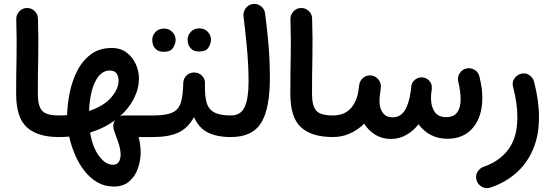

<svg xmlns="http://www.w3.org/2000/svg" viewBox="-20 -667 2818 981"><path d="M62.5 -187Q62.5 -280.8 64.5 -371.6Q66.4 -462.4 63 -568.4Q62.5 -591.3 78.1 -608.4Q93.8 -625.5 116.2 -626Q139.2 -627 156.2 -611.3Q173.3 -595.7 173.8 -572.8Q177.2 -468.3 175.3 -376.2Q173.3 -284.2 173.3 -188.5Q173.3 -126 194.8 -101.6Q216.3 -77.1 279.8 -77.1H280.3Q303.2 -77.1 319.3 -61Q335.4 -44.9 335.4 -22Q335.4 0.5 319.3 16.8Q303.2 33.2 280.3 33.2H279.8Q171.9 33.2 117.2 -16.6Q62.5 -66.4 62.5 -187Z M225.1 -22Q225.1 -44.9 241.5 -61Q257.8 -77.1 280.3 -77.1Q302.2 -77.1 322.8 -78.6Q324.2 -133.3 336.2 -193.1Q348.1 -252.9 374.5 -304.9Q400.9 -356.9 444.3 -389.4Q487.8 -421.9 551.3 -421.9Q596.2 -421.9 627 -398.4Q657.7 -375 673.8 -339.4Q689.9 -303.7 689.9 -266.6Q689.9 -214.8 664.8 -164.6Q639.6 -114.3 593.3 -73.2Q603 -77.1 614.3 -77.1H763.7Q786.6 -77.1 802.7 -61Q818.8 -44.9 818.8 -22Q818.8 0.5 802.7 16.8Q786.6 33.2 763.7 33.2H688Q698.7 72.3 698.7 113.3Q698.7 150.4 685.5 190.7Q672.4 231 642.1 258.5Q611.8 286.1 561 286.1Q514.6 286.1 477.1 264.2Q439.5 242.2 410.9 205.3Q382.3 168.5 363 123Q343.8 77.6 333.5 30.8Q307.1 33.2 280.3 33.2Q257.8 33.2 241.5 16.8Q225.1 0.5 225.1 -22ZM540.5 -306.6Q495.1 -306.6 467 -251Q439 -195.3 435.1 -100.1Q511.2 -125.5 548.6 -169.4Q585.9 -213.4 585.9 -253.9Q585.9 -276.9 575.7 -291.7Q565.4 -306.6 540.5 -306.6ZM558.6 -22Q558.6 -39.1 568.4 -52.7Q541.5 -33.2 509.3 -17.1Q477.1 -1 440.4 10.3Q453.1 86.4 486.3 130.6Q519.5 174.8 555.7 174.8Q578.1 174.8 587.2 159.9Q596.2 145 596.2 122.6Q596.2 101.1 589.1 75.9Q582 50.8 572.8 28.3Q567.4 14.2 563 0.7Q558.6 -12.7 558.6 -22Z M708 -22Q708 -44.9 724.6 -61Q741.2 -77.1 763.7 -77.1Q830.1 -77.1 862.1 -92.5Q894 -107.9 904.5 -144.5Q915 -181.2 916.5 -243.7Q918 -269.5 935.3 -283.7Q952.6 -297.9 976.1 -296.4Q999 -294.9 1014.2 -277.6Q1029.3 -260.3 1027.3 -237.8Q1025.4 -178.7 1035.4 -143.6Q1045.4 -108.4 1074.7 -92.8Q1104 -77.1 1159.2 -77.1H1159.7Q1182.6 -77.1 1198.7 -61Q1214.8 -44.9 1214.8 -22Q1214.8 0.5 1198.7 16.8Q1182.6 33.2 1159.7 33.2H1159.2Q1087.9 33.2 1041.7 10Q995.6 -13.2 971.2 -68.8Q939.5 -11.2 889.9 11Q840.3 33.2 763.7 33.2Q741.2 33.2 724.6 16.8Q708 0.5 708 -22ZM938.5 -464.8Q938.5 -486.8 955.1 -504.4Q971.7 -522 997.6 -522Q1016.1 -522 1028.8 -514.4Q1041.5 -506.8 1048.8 -495.1Q1058.1 -480.5 1058.1 -464.4Q1058.1 -446.3 1045.9 -425Q1033.7 -403.8 997.6 -403.8Q973.6 -403.8 960.9 -414.3Q948.2 -424.8 942.9 -438.5Q938.5 -451.2 938.5 -464.8ZM757.8 -463.4Q757.8 -485.4 774.2 -503.2Q790.5 -521 816.9 -521Q835.4 -521 848.1 -513.2Q860.8 -505.4 868.2 -494.1Q877.4 -479.5 877.4 -462.9Q877.4 -444.8 865 -423.6Q852.5 -402.3 816.9 -402.3Q793 -402.3 780.3 -412.8Q767.6 -423.3 762.2 -437Q757.8 -450.2 757.8 -463.4Z M1104.5 -22Q1104.5 -44.9 1120.8 -61Q1137.2 -77.1 1159.7 -77.1Q1210.4 -77.1 1230.2 -120.4Q1250 -163.6 1250 -249Q1250 -294.9 1247.6 -340.8Q1245.1 -386.7 1239.5 -444.6Q1233.9 -502.4 1224.1 -584Q1221.7 -606.4 1235.6 -625Q1249.5 -643.6 1272 -646.5Q1294.4 -649.4 1313 -635.5Q1331.5 -621.6 1334.5 -598.6Q1343.3 -529.8 1348.6 -475.1Q1354 -420.4 1356.4 -371.1Q1358.9 -321.8 1358.9 -268.6Q1358.9 -111.3 1314.2 -39.1Q1269.5 33.2 1159.7 33.2Q1137.2 33.2 1120.8 16.8Q1104.5 0.5 1104.5 -22Z M1463.4 -187Q1463.4 -280.8 1465.3 -371.6Q1467.3 -462.4 1463.9 -568.4Q1463.4 -591.3 1479 -608.4Q1494.6 -625.5 1517.1 -626Q1540 -627 1557.1 -611.3Q1574.2 -595.7 1574.7 -572.8Q1578.1 -468.3 1576.2 -376.2Q1574.2 -284.2 1574.2 -188.5Q1574.2 -126 1595.7 -101.6Q1617.2 -77.1 1680.7 -77.1H1681.2Q1704.1 -77.1 1720.2 -61Q1736.3 -44.9 1736.3 -22Q1736.3 0.5 1720.2 16.8Q1704.1 33.2 1681.2 33.2H1680.7Q1572.8 33.2 1518.1 -16.6Q1463.4 -66.4 1463.4 -187Z M1626 -22Q1626 -44.9 1642.1 -61Q1658.2 -77.1 1681.2 -77.1Q1735.8 -77.1 1767.8 -108.9Q1799.8 -140.6 1810.5 -197.3Q1812.5 -211.4 1815.4 -234.4Q1819.3 -257.3 1837.6 -271Q1856 -284.7 1878.4 -281.2Q1900.9 -277.8 1914.8 -259.3Q1928.7 -240.7 1925.8 -217.8Q1925.3 -213.9 1924.8 -210.9Q1923.8 -203.6 1922.9 -196.3Q1920.4 -179.7 1919.7 -169.9Q1918.9 -160.2 1918.9 -150.9Q1918.9 -113.3 1936.3 -90.3Q1953.6 -67.4 1985.8 -67.4Q2024.4 -67.4 2046.6 -100.3Q2068.8 -133.3 2078.1 -197.8Q2079.1 -209.5 2081.1 -222.2V-224.1Q2083.5 -250 2106 -263.7Q2106 -264.2 2106.4 -264.2Q2106.4 -264.2 2106.9 -264.2Q2123 -273.9 2141.6 -271.5Q2158.7 -269 2170.9 -256.8Q2183.1 -244.6 2186 -228.5Q2186 -228 2186 -227.5Q2186 -227.5 2186 -227.1Q2187 -220.7 2186.5 -214.4Q2185.1 -201.2 2183.1 -188.5Q2182.1 -176.8 2182.1 -166.5Q2182.1 -123 2200.7 -95.7Q2219.2 -68.4 2259.8 -68.4Q2297.4 -68.4 2315.4 -92.3Q2333.5 -116.2 2333.5 -159.2Q2333.5 -180.7 2330.3 -203.4Q2327.1 -226.1 2321.3 -251Q2316.4 -273.4 2328.6 -292.7Q2340.8 -312 2362.8 -316.9Q2384.8 -322.3 2404.8 -310.3Q2424.8 -298.3 2429.7 -275.4Q2438.5 -237.8 2441.4 -215.3Q2444.3 -192.9 2444.3 -166Q2444.3 -71.8 2397 -14.9Q2349.6 42 2266.6 42Q2218.8 42 2181.2 22.5Q2143.6 2.9 2118.7 -32.2Q2090.8 2.9 2054.9 22.9Q2019 43 1977.1 43Q1933.1 43 1897.9 21.7Q1862.8 0.5 1840.8 -35.2Q1809.6 -3.9 1769 14.6Q1728.5 33.2 1681.2 33.2Q1658.7 33.2 1642.3 16.8Q1626 0.5 1626 -22Z M2635.7 -288.1Q2662.6 -297.9 2683.1 -284.2Q2703.6 -270.5 2708.5 -250Q2733.9 -153.8 2733.9 -68.4Q2733.9 26.4 2702.6 98.1Q2671.4 169.9 2615.5 218.3Q2559.6 266.6 2486.3 291Q2461.4 299.3 2441.4 287.1Q2421.4 274.9 2415.5 255.4Q2407.7 229.5 2419.9 210.7Q2432.1 191.9 2450.2 185.5Q2531.2 158.2 2577.4 96.4Q2623.5 34.7 2623.5 -68.4Q2623.5 -138.7 2601.6 -222.7Q2595.2 -247.1 2607.2 -264.4Q2619.1 -281.7 2635.7 -288.1Z"/></svg>

Font: Mikhak SemiBold
Style: Regular
Weight: 600
Designer: Amin Abedi
Version: Version 3.3